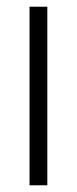

<svg xmlns="http://www.w3.org/2000/svg" viewBox="-20 -552 229 572"><path d="M121 0V-532H68V0Z"/></svg>

Font: Noto Sans Lao ExtraCondensed Light
Style: Regular
Weight: 300
Width: 2
Designer: Monotype Design Team
Foundry: Monotype Imaging Inc.
Version: Version 2.003